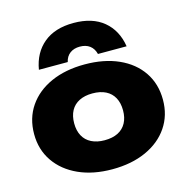

<svg xmlns="http://www.w3.org/2000/svg" viewBox="-120 -944 1042 1074"><g transform="rotate(-15 400.5 -406.5)"><path d="M400 17Q289 17 205 -21Q121 -59 74 -127.5Q27 -196 27 -286Q27 -378 74 -446.5Q121 -515 205 -552.5Q289 -590 400 -590Q512 -590 596 -552.5Q680 -515 726.5 -446.5Q773 -378 773 -286Q773 -196 726.5 -127.5Q680 -59 596 -21Q512 17 400 17ZM400 -151Q446 -151 477.5 -167Q509 -183 525.5 -213.5Q542 -244 542 -286Q542 -329 525.5 -359.5Q509 -390 477.5 -406Q446 -422 400 -422Q356 -422 324 -406Q292 -390 275.5 -359.5Q259 -329 259 -286Q259 -244 275.5 -213.5Q292 -183 324 -167Q356 -151 400 -151ZM654 -627H488Q480 -659 457.5 -676Q435 -693 400 -693Q366 -693 343 -676Q320 -659 313 -627H146Q162 -722 227 -776Q292 -830 400 -830Q509 -830 574 -776Q639 -722 654 -627Z"/></g></svg>

Font: Unbounded ExtraBold
Style: Regular
Weight: 800
Designer: Luke Prowse, Jean-Baptiste Morizot, Fátima Lázaro, Florian Runge
Foundry: NaN
Version: Version 1.701;gftools[0.9.28.dev5+ged2979d]